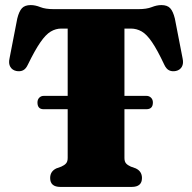

<svg xmlns="http://www.w3.org/2000/svg" viewBox="-20 -736 756 756"><path d="M127.5 -332.5Q127.5 -344 134.5 -351.2Q141.5 -358.5 152.5 -358.5H246.5V-623.5H221.5Q199.5 -623.5 179.8 -611.8Q160 -600 138.8 -569.2Q117.5 -538.5 90 -482Q82 -464.5 70.5 -459Q59 -453.5 44 -456.5Q28 -460 20.5 -473Q13 -486 17.5 -506L48 -663Q55 -691.5 66.5 -703.8Q78 -716 101 -716Q119 -716 138.8 -708Q158.5 -700 192 -700H524.5Q557.5 -700 577.5 -708Q597.5 -716 615.5 -716Q638.5 -716 650 -703.8Q661.5 -691.5 668.5 -663L699 -506Q703.5 -486 696 -473Q688.5 -460 672.5 -456.5Q657.5 -453.5 646 -459Q634.5 -464.5 626.5 -482Q599.5 -539.5 578.5 -570.2Q557.5 -601 537.8 -612.2Q518 -623.5 495 -623.5H470V-358.5H556.5Q567.5 -358.5 574.8 -351.2Q582 -344 582 -332.5Q582 -306 556.5 -306H470V-114Q470 -100 476.2 -92.8Q482.5 -85.5 495 -80L514.5 -73Q539 -61.5 539 -35Q539 0 498.5 0H218Q177.5 0 177.5 -35Q177.5 -61.5 202 -73L221.5 -80Q234 -85.5 240.2 -92.8Q246.5 -100 246.5 -114V-306H151.5Q127.5 -306 127.5 -332.5Z"/></svg>

Font: Fraunces 72pt Soft Black
Style: Regular
Weight: 900
Version: Version 1.000;[b76b70a41]